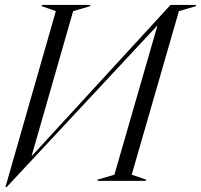

<svg xmlns="http://www.w3.org/2000/svg" viewBox="-20 -732 813 777"><path d="M206 -687 149 -707V-712H345V-707L276 -687L108 -101H109L670 -712H773V-707L704 -687L513 -25L571 -5V0H375V-5L443 -25L617 -628H616L7 25H2Z"/></svg>

Font: Nyght Serif Light Italic
Style: Regular
Weight: 300
Italic angle: -16°
Designer: Maksym Kobuzan
Version: Version 0.410